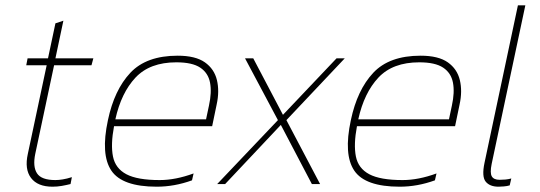

<svg xmlns="http://www.w3.org/2000/svg" viewBox="-20 -694 2036 724"><path d="M178 10Q122 10 97 -23Q72 -56 85 -114L156 -448H79L84 -474H161L189 -606L219 -616L189 -474H332L325 -448H184L113 -114Q103 -66 119.5 -40.5Q136 -15 189 -15Q201 -15 216.5 -17.5Q232 -20 251 -26L246 0Q230 4 213 7Q196 10 178 10Z M571 10Q441 10 400 -50.5Q359 -111 387 -241Q411 -355 471.5 -419.5Q532 -484 650 -484Q717 -484 752.5 -459Q788 -434 798 -392Q808 -350 797 -300L780 -218H410Q397 -149 406 -104Q415 -59 456.5 -37Q498 -15 582 -15Q642 -15 710 -40L704 -14Q638 10 571 10ZM415 -244H757L768 -296Q779 -346 772 -382.5Q765 -419 735 -439Q705 -459 645 -459Q545 -459 491 -401.5Q437 -344 415 -244Z M799 0 1028 -241 904 -474H935L1047 -261L1249 -474H1280L1060 -241L1187 0H1156L1039 -223L829 0Z M1487 10Q1357 10 1316 -50.5Q1275 -111 1303 -241Q1327 -355 1387.5 -419.5Q1448 -484 1566 -484Q1633 -484 1668.5 -459Q1704 -434 1714 -392Q1724 -350 1713 -300L1696 -218H1326Q1313 -149 1322 -104Q1331 -59 1372.5 -37Q1414 -15 1498 -15Q1558 -15 1626 -40L1620 -14Q1554 10 1487 10ZM1331 -244H1673L1684 -296Q1695 -346 1688 -382.5Q1681 -419 1651 -439Q1621 -459 1561 -459Q1461 -459 1407 -401.5Q1353 -344 1331 -244Z M1860 10Q1827 10 1811.5 -9Q1796 -28 1807 -80L1933 -674H1961L1834 -76Q1827 -42 1834.5 -29Q1842 -16 1864 -16Q1875 -16 1886 -17Q1897 -18 1908 -21L1902 5Q1892 8 1879.5 9Q1867 10 1860 10Z"/></svg>

Font: Kanit Thin
Style: Italic
Weight: 250
Italic angle: -12°
Designer: Katatrad Team
Foundry: CadsonDemak
Version: Version 2.000; ttfautohint (v1.8.3)